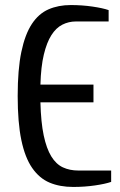

<svg xmlns="http://www.w3.org/2000/svg" viewBox="-20 -730 475 760"><path d="M350 -325H140Q142 -246 153 -194Q164 -142 183 -111Q202 -80 229 -67.5Q256 -55 290 -55H420V-10Q397 -2 356 4Q315 10 270 10Q217 10 176.5 -7Q136 -24 107.5 -65Q79 -106 64.5 -175.5Q50 -245 50 -350Q50 -455 64.5 -524.5Q79 -594 106 -635Q133 -676 172 -693Q211 -710 260 -710Q305 -710 346 -704Q387 -698 410 -690V-645H280Q252 -645 227 -632.5Q202 -620 183.5 -591Q165 -562 153.5 -514Q142 -466 140 -395H350Z"/></svg>

Font: Cuprum
Style: Regular
Weight: 400
Designer: Jovanny Lemonad
Foundry: Jovanny Lemonad
Version: Version 1.002